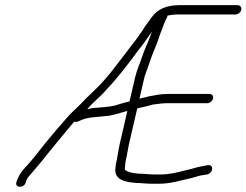

<svg xmlns="http://www.w3.org/2000/svg" viewBox="-20 -679 955 744"><path d="M435.3 -75C434.2 -70.3 433.3 -65 432.6 -59L429.2 -44C428.4 -38 427.8 -32.3 427.2 -27C422 17.1 463.2 26.9 509.1 30C525 30 548.4 33 567.4 33H596.4C642.9 33 681.8 19.4 721.5 11L739.6 6C751.3 1.5 769.6 -1.2 782.7 -3C807.1 -8.8 809.3 -42.4 785 -39C771 -35.7 752 -33.4 737.7 -29L719.5 -24C705.9 -20.8 693.2 -17.5 678.2 -14L652.8 -8C636.5 -5.4 621.7 -3 603.7 -3H576.7C558.3 -3 536.2 -6 519.4 -6C498.7 -7.8 472.7 -10.8 464.1 -22C463.5 -25.3 463.6 -28.7 464.4 -32C464.6 -36 465 -40.3 465.4 -45C466.6 -50.3 467.6 -56 468.3 -62L471.1 -74C474.1 -87 475.5 -101.9 479 -117L511.8 -259C530.2 -262.5 555.6 -269.3 573.3 -274L606.2 -278C611 -278.7 616.1 -279 621.4 -279H783.4C792.9 -279 803.5 -287.9 805.7 -297.5C807.9 -307.2 801.2 -315 791.7 -315H629.7C622.4 -315 615.3 -314.7 608.5 -314L592 -312C587.1 -310.7 581.8 -309.7 576.3 -309C560.3 -307.4 539.2 -300.4 522.6 -297C521.7 -296.3 521 -296 520.3 -296L539 -377C542.3 -391.1 547.3 -400.7 551.5 -413.5C561.7 -444.7 572 -473.1 584.3 -501.5C593 -521.8 597.9 -542.9 607 -563C610 -571.8 619.2 -597.9 623.7 -605C625.5 -608.6 629.1 -613.4 628.7 -618C629.5 -618.7 630.6 -619 631.9 -619C641 -621.1 657.4 -623 666.8 -623H892.8C902.3 -623 912.6 -630.8 914.9 -640.5C917.1 -650.1 910.6 -659 901.1 -659H675.1C627.3 -659 591.9 -644.9 568.5 -613L542.2 -577C538.8 -571 535.1 -565.2 531.2 -559.5L519.2 -542.5C510.5 -530 500.4 -516.1 490.4 -504C444.4 -444.8 399.7 -379.5 346 -329C328.2 -312.5 307.8 -292.7 291.5 -275C271 -253.7 254.2 -241.5 232.6 -215C206 -185.4 180.8 -154.8 154.4 -123C131.5 -93.3 109.7 -65.4 86 -39C67.2 -18.4 56.5 -7.1 47.3 16L44 26C35.5 48.7 71 51.6 79.1 30L82.4 20C84 16 86.3 11.7 89.4 7C104.5 -10.6 129.3 -38.6 145.6 -59C181.4 -105 221.8 -152.3 258.5 -197C261.9 -200.3 265.1 -204 268 -208C272.2 -206 276.9 -206 282 -208L295.4 -214C323.2 -225.4 352.3 -225 386.9 -229C416.9 -230.5 447.6 -242.9 473.5 -249L443 -117C439.6 -102.3 438.1 -87.1 435.3 -75ZM482 -286C462.5 -281.9 445.1 -276.1 425.3 -270C398.6 -263.7 365.2 -263 337 -260L318.1 -256C339.3 -282 371.8 -306.4 392.7 -332C436.2 -377.5 478 -432.3 517.2 -486C536.3 -508 551.1 -532.4 568.4 -556C567.1 -553.3 566.1 -550.3 565.3 -547C562.3 -539.7 559.8 -533.3 557.9 -528C550.2 -506.4 538.4 -483.5 531.7 -462C523.1 -435.5 509.8 -406.2 503.5 -379Z"/></svg>

Font: HoneyBee
Style: LitIt
Weight: 300
Foundry: Cannot Into Space Fonts
Version: Version 0.89